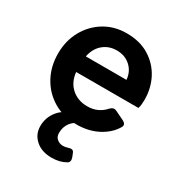

<svg xmlns="http://www.w3.org/2000/svg" viewBox="-185 -683 981 1047"><g transform="rotate(30 306.0 -159.5)"><path d="M319 12Q235 12 172 -26Q109 -64 74 -128.5Q39 -193 39 -273Q39 -354 74.5 -418Q110 -482 171 -519Q232 -556 309 -556Q393 -556 452 -519.5Q511 -483 542.5 -423Q574 -363 574 -290Q574 -275 572.5 -260.5Q571 -246 567 -235H175Q181 -174 221 -138.5Q261 -103 320 -103Q356 -103 383.5 -116Q411 -129 430 -151Q439 -161 448.5 -164Q458 -167 471 -161L525 -135Q553 -121 541 -100Q512 -50 453.5 -19Q395 12 319 12ZM309 -448Q260 -448 224.5 -418.5Q189 -389 178 -335H434Q430 -385 395.5 -416.5Q361 -448 309 -448ZM292 237Q229 237 191 203Q153 169 153 118Q153 61 190 17.5Q227 -26 304 -39H311Q333 -39 333 -17V0Q302 6 281 33.5Q260 61 260 99Q260 124 276.5 137Q293 150 313 150Q328 150 343 145Q357 140 366.5 142Q376 144 381 158L389 178Q399 206 379 216Q362 226 340 231.5Q318 237 292 237Z"/></g></svg>

Font: Pitagon Sans Text
Style: Bold
Weight: 700
Designer: Travis Tran
Foundry: Pitagon
Version: Version 1.001; ttfautohint (v1.8.4.7-5d5b);gftools[0.9.26]